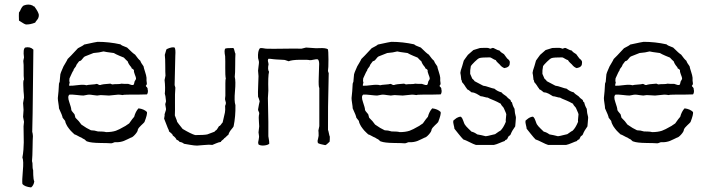

<svg xmlns="http://www.w3.org/2000/svg" viewBox="-20 -638 3096 840"><path d="M63 -548Q63 -551 62.5 -568.5Q62 -586 65 -586Q65 -587 66.5 -588.5Q68 -590 68 -591Q76 -610 84 -614Q105 -622 122 -614Q123 -614 125.5 -611.5Q128 -609 130 -610Q148 -586 150 -573Q150 -564 147 -558Q145 -554 140 -548Q135 -542 134 -539Q111 -530 93 -531Q86 -533 76.5 -539.5Q67 -546 63 -548ZM81 -187 85 -211Q85 -221 83 -239Q83 -241 82 -264Q81 -287 85 -290Q83 -302 83.5 -330Q84 -358 82 -370Q82 -374 83.5 -379Q85 -384 85 -387Q80 -423 90 -430Q112 -435 126 -421Q125 -365 124 -247.5Q123 -130 121 -61Q122 -59 122.5 -55.5Q123 -52 123.5 -48Q124 -44 124 -42Q123 -31 122.5 7.5Q122 46 120 67Q120 68 121 71Q122 74 122 76Q122 101 125 106Q125 109 125.5 128Q126 147 130 156Q127 174 116 182Q88 179 78 167Q76 153 80 109Q84 65 78 51Q81 36 82.5 17Q84 -2 84 -15Q84 -28 83.5 -51Q83 -74 83 -85Q83 -89 84 -95.5Q85 -102 85 -105L81 -127Q81 -132 82 -142Q83 -152 83 -157Q83 -163 82 -172.5Q81 -182 81 -187Z M621 -298V-285Q621 -283 622 -277.5Q623 -272 622 -269Q621 -266 618 -263Q618 -260 621 -258Q624 -256 624 -254Q626 -253 626 -248.5Q626 -244 627 -243Q628 -232 623 -225Q597 -224 544 -224Q520 -224 517 -222Q504 -224 497.5 -224Q491 -224 477 -222Q463 -220 457 -220Q451 -220 439 -221Q427 -222 421 -222Q418 -222 412.5 -221Q407 -220 405 -220Q400 -220 388 -222Q376 -224 370 -224Q365 -224 356 -222Q347 -220 345 -220Q336 -220 315.5 -222.5Q295 -225 284 -224Q274 -217 283 -191.5Q292 -166 292 -157Q293 -153 298.5 -147Q304 -141 306 -138Q308 -133 310 -123Q326 -108 336 -93Q360 -76 378 -68Q393 -68 408 -63Q434 -63 444 -60Q469 -60 487 -66Q501 -71 525 -85Q528 -86 534.5 -91Q541 -96 545 -98Q561 -121 567 -127Q573 -150 586 -164Q610 -161 623 -148Q625 -137 612 -104Q609 -100 597.5 -89.5Q586 -79 583 -71Q583 -63 571.5 -50Q560 -37 553 -36Q549 -34 538.5 -29Q528 -24 522 -21.5Q516 -19 505.5 -17Q495 -15 484 -16Q481 -16 475.5 -13.5Q470 -11 466 -11Q457 -12 417.5 -12.5Q378 -13 362 -19Q359 -19 355.5 -23Q352 -27 350 -28Q348 -29 343 -31.5Q338 -34 336 -36Q330 -38 320.5 -43.5Q311 -49 306 -50Q304 -52 297.5 -58Q291 -64 289 -66.5Q287 -69 282 -75Q277 -81 274.5 -85.5Q272 -90 269 -96Q266 -102 265 -109Q264 -110 254 -123Q253 -132 238 -164Q238 -171 235.5 -186Q233 -201 233 -209L236 -239L238 -272Q238 -274 239.5 -276.5Q241 -279 241 -280Q242 -285 242.5 -297Q243 -309 244 -313Q246 -321 251.5 -333Q257 -345 258 -348Q259 -350 266 -361.5Q273 -373 276 -380Q284 -387 321 -427Q345 -439 348 -443Q403 -455 407 -455Q457 -455 507 -444Q510 -441 515 -438.5Q520 -436 526 -434Q532 -432 536 -430Q562 -404 571 -399Q585 -379 594 -372Q596 -364 608 -348Q609 -341 614.5 -324.5Q620 -308 621 -298ZM569 -282Q576 -291 575 -296.5Q574 -302 569.5 -313Q565 -324 566 -331Q565 -333 561 -336L556 -339Q555 -340 555 -341Q555 -342 555 -343Q541 -359 539 -369Q530 -377 522 -386Q519 -387 502.5 -394Q486 -401 478 -406Q439 -411 433 -413Q415 -408 389 -406Q357 -393 351 -391Q347 -389 341 -381Q335 -373 332 -372Q331 -371 329 -371Q327 -371 326 -370Q324 -368 317 -358Q315 -356 313.5 -351.5Q312 -347 310 -345Q309 -344 305 -338.5Q301 -333 301 -329Q298 -327 284 -295Q282 -284 285 -277Q285 -276 283 -269.5Q281 -263 284 -263Q293 -262 319.5 -265.5Q346 -269 358 -265Q365 -267 381 -268Q397 -269 403 -271Q406 -271 410.5 -268Q415 -265 419 -266Q428 -270 462 -272Q464 -272 467.5 -270Q471 -268 474 -269Q480 -270 492.5 -270Q505 -270 512 -272Q514 -271 541 -271Q543 -271 550 -268Q557 -265 563 -266Q567 -269 569 -282Z M887 -50 919 -62Q920 -66 924 -67Q928 -69 932.5 -77Q937 -85 938 -86Q943 -87 947.5 -94Q952 -101 954 -102Q955 -109 958.5 -121.5Q962 -134 964 -145.5Q966 -157 965 -170Q964 -174 966 -178Q968 -182 968 -185Q969 -188 967 -193.5Q965 -199 965 -201Q964 -204 965 -210.5Q966 -217 966 -219Q966 -222 966 -228.5Q966 -235 966 -240.5Q966 -246 966 -252Q966 -255 966 -273.5Q966 -292 968 -293Q965 -309 965.5 -340.5Q966 -372 965 -392Q960 -417 965 -425Q969 -428 1001 -428Q1004 -425 1006 -415.5Q1008 -406 1010 -403Q1009 -387 1009 -352Q1009 -317 1007 -302Q1012 -283 1008 -239Q1004 -195 1010 -178Q1011 -129 1002 -85Q1000 -81 994 -74Q988 -67 984.5 -61Q981 -55 979 -48Q975 -46 970 -40.5Q965 -35 961 -33Q960 -30 953.5 -25.5Q947 -21 946 -17Q937 -16 924.5 -10.5Q912 -5 909 -4Q896 -6 872.5 -3.5Q849 -1 842 -1Q831 -1 811 -4.5Q791 -8 785 -9Q777 -16 766 -17Q760 -25 753 -26Q748 -37 736 -45Q735 -51 727.5 -56.5Q720 -62 719 -64Q720 -67 714 -78Q699 -118 698 -119Q698 -122 699.5 -128Q701 -134 700 -138Q701 -142 703 -147.5Q705 -153 706 -157Q707 -161 705 -169.5Q703 -178 703 -181Q703 -184 705 -189.5Q707 -195 706 -198Q704 -221 701 -228Q704 -253 700 -288Q701 -291 702 -297.5Q703 -304 704 -307Q703 -319 703 -351Q703 -383 701 -398Q702 -400 704.5 -410Q707 -420 709 -423Q733 -434 744 -430Q749 -422 747 -395Q746 -374 745.5 -331.5Q745 -289 744 -267Q744 -264 746 -259Q748 -254 747 -250Q745 -231 745.5 -191Q746 -151 745 -133Q746 -129 750 -120Q754 -111 755 -105Q758 -100 779 -74Q816 -52 834 -47Q873 -47 887 -50Z M1299 -425 1319 -430Q1358 -427 1363 -427Q1369 -427 1380 -427.5Q1391 -428 1399.5 -427Q1408 -426 1414 -423Q1417 -418 1417 -378Q1417 -338 1415 -329Q1415 -325 1417 -321Q1419 -317 1418 -313Q1414 -149 1415 -70Q1417 -65 1419 -54.5Q1421 -44 1423 -40Q1423 -25 1422 -18Q1408 -4 1403 -3Q1380 -7 1371 -12Q1369 -19 1369.5 -22.5Q1370 -26 1372 -33.5Q1374 -41 1374 -44Q1374 -61 1373 -67L1377 -86V-253Q1373 -258 1374.5 -299Q1376 -340 1376 -348Q1378 -371 1371 -378Q1364 -380 1352.5 -377Q1341 -374 1333 -375Q1329 -377 1292.5 -376.5Q1256 -376 1243 -370Q1239 -371 1232.5 -373.5Q1226 -376 1223 -376L1187 -378Q1183 -378 1176 -379Q1169 -380 1164 -380.5Q1159 -381 1155 -381Q1152 -378 1152 -374Q1152 -370 1153.5 -365Q1155 -360 1155 -357Q1150 -334 1157 -324Q1152 -305 1154 -241Q1154 -236 1153 -225Q1152 -214 1152 -209Q1152 -192 1153 -157.5Q1154 -123 1154 -105V-42Q1159 -15 1158 -9Q1151 -3 1135.5 -1.5Q1120 0 1111 -6Q1109 -13 1109.5 -16Q1110 -19 1111.5 -26Q1113 -33 1113 -36Q1114 -40 1112.5 -48Q1111 -56 1111 -59Q1111 -64 1112.5 -72Q1114 -80 1114 -85Q1114 -91 1113 -102Q1112 -113 1112 -122.5Q1112 -132 1114 -140Q1115 -144 1112 -149.5Q1109 -155 1109 -159Q1113 -183 1116 -195Q1115 -200 1112.5 -206.5Q1110 -213 1109 -215Q1108 -232 1109.5 -263Q1111 -294 1111 -305Q1111 -309 1110 -317Q1109 -325 1109 -329Q1109 -334 1111 -347Q1113 -360 1113 -367Q1113 -369 1111.5 -374.5Q1110 -380 1109 -384Q1107 -415 1117 -427Q1125 -429 1144 -425Q1170 -424 1222.5 -425Q1275 -426 1299 -425ZM1333 -362 1334 -360 1335 -359 1334 -361Z M1906 -298V-285Q1906 -283 1907 -277.5Q1908 -272 1907 -269Q1906 -266 1903 -263Q1903 -260 1906 -258Q1909 -256 1909 -254Q1911 -253 1911 -248.5Q1911 -244 1912 -243Q1913 -232 1908 -225Q1882 -224 1829 -224Q1805 -224 1802 -222Q1789 -224 1782.5 -224Q1776 -224 1762 -222Q1748 -220 1742 -220Q1736 -220 1724 -221Q1712 -222 1706 -222Q1703 -222 1697.5 -221Q1692 -220 1690 -220Q1685 -220 1673 -222Q1661 -224 1655 -224Q1650 -224 1641 -222Q1632 -220 1630 -220Q1621 -220 1600.5 -222.5Q1580 -225 1569 -224Q1559 -217 1568 -191.5Q1577 -166 1577 -157Q1578 -153 1583.5 -147Q1589 -141 1591 -138Q1593 -133 1595 -123Q1611 -108 1621 -93Q1645 -76 1663 -68Q1678 -68 1693 -63Q1719 -63 1729 -60Q1754 -60 1772 -66Q1786 -71 1810 -85Q1813 -86 1819.5 -91Q1826 -96 1830 -98Q1846 -121 1852 -127Q1858 -150 1871 -164Q1895 -161 1908 -148Q1910 -137 1897 -104Q1894 -100 1882.5 -89.5Q1871 -79 1868 -71Q1868 -63 1856.5 -50Q1845 -37 1838 -36Q1834 -34 1823.5 -29Q1813 -24 1807 -21.5Q1801 -19 1790.5 -17Q1780 -15 1769 -16Q1766 -16 1760.5 -13.5Q1755 -11 1751 -11Q1742 -12 1702.5 -12.5Q1663 -13 1647 -19Q1644 -19 1640.5 -23Q1637 -27 1635 -28Q1633 -29 1628 -31.5Q1623 -34 1621 -36Q1615 -38 1605.5 -43.5Q1596 -49 1591 -50Q1589 -52 1582.5 -58Q1576 -64 1574 -66.5Q1572 -69 1567 -75Q1562 -81 1559.5 -85.5Q1557 -90 1554 -96Q1551 -102 1550 -109Q1549 -110 1539 -123Q1538 -132 1523 -164Q1523 -171 1520.5 -186Q1518 -201 1518 -209L1521 -239L1523 -272Q1523 -274 1524.5 -276.5Q1526 -279 1526 -280Q1527 -285 1527.5 -297Q1528 -309 1529 -313Q1531 -321 1536.5 -333Q1542 -345 1543 -348Q1544 -350 1551 -361.5Q1558 -373 1561 -380Q1569 -387 1606 -427Q1630 -439 1633 -443Q1688 -455 1692 -455Q1742 -455 1792 -444Q1795 -441 1800 -438.5Q1805 -436 1811 -434Q1817 -432 1821 -430Q1847 -404 1856 -399Q1870 -379 1879 -372Q1881 -364 1893 -348Q1894 -341 1899.5 -324.5Q1905 -308 1906 -298ZM1854 -282Q1861 -291 1860 -296.5Q1859 -302 1854.5 -313Q1850 -324 1851 -331Q1850 -333 1846 -336L1841 -339Q1840 -340 1840 -341Q1840 -342 1840 -343Q1826 -359 1824 -369Q1815 -377 1807 -386Q1804 -387 1787.5 -394Q1771 -401 1763 -406Q1724 -411 1718 -413Q1700 -408 1674 -406Q1642 -393 1636 -391Q1632 -389 1626 -381Q1620 -373 1617 -372Q1616 -371 1614 -371Q1612 -371 1611 -370Q1609 -368 1602 -358Q1600 -356 1598.5 -351.5Q1597 -347 1595 -345Q1594 -344 1590 -338.5Q1586 -333 1586 -329Q1583 -327 1569 -295Q1567 -284 1570 -277Q1570 -276 1568 -269.5Q1566 -263 1569 -263Q1578 -262 1604.5 -265.5Q1631 -269 1643 -265Q1650 -267 1666 -268Q1682 -269 1688 -271Q1691 -271 1695.5 -268Q1700 -265 1704 -266Q1713 -270 1747 -272Q1749 -272 1752.5 -270Q1756 -268 1759 -269Q1765 -270 1777.5 -270Q1790 -270 1797 -272Q1799 -271 1826 -271Q1828 -271 1835 -268Q1842 -265 1848 -266Q1852 -269 1854 -282Z M2037 -315 2046 -294Q2047 -293 2051 -289.5Q2055 -286 2056 -283Q2063 -280 2075 -273Q2087 -266 2094 -263Q2104 -262 2119.5 -256.5Q2135 -251 2143 -250Q2157 -238 2174 -234Q2179 -227 2195 -217Q2200 -210 2214 -200Q2214 -193 2220 -190Q2223 -175 2231 -162Q2232 -143 2237 -126V-121Q2237 -114 2235.5 -101.5Q2234 -89 2234 -85Q2220 -66 2214 -50Q2213 -47 2209 -44.5Q2205 -42 2204 -40L2198 -28Q2191 -27 2188 -21Q2181 -19 2166 -12.5Q2151 -6 2141 -4H2062Q2052 -7 2034.5 -16Q2017 -25 2007 -28Q1999 -36 1985.5 -53Q1972 -70 1968 -75Q1968 -80 1965 -91Q1962 -102 1963 -110Q1964 -111 1970 -116Q1976 -121 1978 -122Q1980 -123 1987 -126Q1994 -129 1998 -126Q2003 -121 2007 -109Q2011 -97 2013 -94Q2018 -86 2029.5 -75Q2041 -64 2043 -62Q2054 -60 2068 -50Q2086 -47 2105 -42Q2114 -43 2129 -47Q2144 -51 2146 -51Q2148 -52 2156 -58Q2164 -64 2169 -66Q2182 -78 2193 -105Q2192 -111 2193.5 -122Q2195 -133 2195 -138Q2194 -143 2190 -151.5Q2186 -160 2185 -163Q2184 -167 2178 -173Q2172 -179 2171 -184Q2153 -194 2143 -198Q2118 -208 2114 -211Q2108 -211 2098.5 -214Q2089 -217 2083 -217Q2080 -219 2074 -222.5Q2068 -226 2064.5 -228Q2061 -230 2055 -232Q2049 -234 2043 -234Q2029 -246 2023 -248Q2023 -251 2018 -256Q2017 -257 2015.5 -260Q2014 -263 2013 -264Q2012 -266 2008 -271Q2004 -276 2002 -278Q2001 -279 2000.5 -283.5Q2000 -288 1998 -289Q1996 -311 1994 -319Q1996 -328 1996 -330Q2002 -347 2009 -373Q2011 -376 2017.5 -385Q2024 -394 2027 -398L2051 -419L2080 -428Q2086 -428 2095.5 -428.5Q2105 -429 2112 -428.5Q2119 -428 2124 -425Q2127 -425 2131 -427Q2135 -429 2139 -428Q2142 -427 2150 -422.5Q2158 -418 2165 -417Q2172 -408 2185 -401Q2187 -399 2191.5 -392Q2196 -385 2199 -382L2204 -378Q2209 -373 2210 -369.5Q2211 -366 2210 -360Q2210 -344 2187 -340Q2175 -344 2166 -356Q2165 -357 2158 -363.5Q2151 -370 2149 -375Q2144 -376 2136 -381Q2128 -386 2124 -387Q2087 -387 2078 -384Q2071 -382 2057 -368Q2042 -353 2040 -349Q2036 -329 2037 -315Z M2353 -315 2362 -294Q2363 -293 2367 -289.5Q2371 -286 2372 -283Q2379 -280 2391 -273Q2403 -266 2410 -263Q2420 -262 2435.5 -256.5Q2451 -251 2459 -250Q2473 -238 2490 -234Q2495 -227 2511 -217Q2516 -210 2530 -200Q2530 -193 2536 -190Q2539 -175 2547 -162Q2548 -143 2553 -126V-121Q2553 -114 2551.5 -101.5Q2550 -89 2550 -85Q2536 -66 2530 -50Q2529 -47 2525 -44.5Q2521 -42 2520 -40L2514 -28Q2507 -27 2504 -21Q2497 -19 2482 -12.5Q2467 -6 2457 -4H2378Q2368 -7 2350.5 -16Q2333 -25 2323 -28Q2315 -36 2301.5 -53Q2288 -70 2284 -75Q2284 -80 2281 -91Q2278 -102 2279 -110Q2280 -111 2286 -116Q2292 -121 2294 -122Q2296 -123 2303 -126Q2310 -129 2314 -126Q2319 -121 2323 -109Q2327 -97 2329 -94Q2334 -86 2345.5 -75Q2357 -64 2359 -62Q2370 -60 2384 -50Q2402 -47 2421 -42Q2430 -43 2445 -47Q2460 -51 2462 -51Q2464 -52 2472 -58Q2480 -64 2485 -66Q2498 -78 2509 -105Q2508 -111 2509.5 -122Q2511 -133 2511 -138Q2510 -143 2506 -151.5Q2502 -160 2501 -163Q2500 -167 2494 -173Q2488 -179 2487 -184Q2469 -194 2459 -198Q2434 -208 2430 -211Q2424 -211 2414.5 -214Q2405 -217 2399 -217Q2396 -219 2390 -222.5Q2384 -226 2380.5 -228Q2377 -230 2371 -232Q2365 -234 2359 -234Q2345 -246 2339 -248Q2339 -251 2334 -256Q2333 -257 2331.5 -260Q2330 -263 2329 -264Q2328 -266 2324 -271Q2320 -276 2318 -278Q2317 -279 2316.5 -283.5Q2316 -288 2314 -289Q2312 -311 2310 -319Q2312 -328 2312 -330Q2318 -347 2325 -373Q2327 -376 2333.5 -385Q2340 -394 2343 -398L2367 -419L2396 -428Q2402 -428 2411.5 -428.5Q2421 -429 2428 -428.5Q2435 -428 2440 -425Q2443 -425 2447 -427Q2451 -429 2455 -428Q2458 -427 2466 -422.5Q2474 -418 2481 -417Q2488 -408 2501 -401Q2503 -399 2507.5 -392Q2512 -385 2515 -382L2520 -378Q2525 -373 2526 -369.5Q2527 -366 2526 -360Q2526 -344 2503 -340Q2491 -344 2482 -356Q2481 -357 2474 -363.5Q2467 -370 2465 -375Q2460 -376 2452 -381Q2444 -386 2440 -387Q2403 -387 2394 -384Q2387 -382 2373 -368Q2358 -353 2356 -349Q2352 -329 2353 -315Z M3010 -298V-285Q3010 -283 3011 -277.5Q3012 -272 3011 -269Q3010 -266 3007 -263Q3007 -260 3010 -258Q3013 -256 3013 -254Q3015 -253 3015 -248.5Q3015 -244 3016 -243Q3017 -232 3012 -225Q2986 -224 2933 -224Q2909 -224 2906 -222Q2893 -224 2886.5 -224Q2880 -224 2866 -222Q2852 -220 2846 -220Q2840 -220 2828 -221Q2816 -222 2810 -222Q2807 -222 2801.5 -221Q2796 -220 2794 -220Q2789 -220 2777 -222Q2765 -224 2759 -224Q2754 -224 2745 -222Q2736 -220 2734 -220Q2725 -220 2704.5 -222.5Q2684 -225 2673 -224Q2663 -217 2672 -191.5Q2681 -166 2681 -157Q2682 -153 2687.5 -147Q2693 -141 2695 -138Q2697 -133 2699 -123Q2715 -108 2725 -93Q2749 -76 2767 -68Q2782 -68 2797 -63Q2823 -63 2833 -60Q2858 -60 2876 -66Q2890 -71 2914 -85Q2917 -86 2923.5 -91Q2930 -96 2934 -98Q2950 -121 2956 -127Q2962 -150 2975 -164Q2999 -161 3012 -148Q3014 -137 3001 -104Q2998 -100 2986.5 -89.5Q2975 -79 2972 -71Q2972 -63 2960.5 -50Q2949 -37 2942 -36Q2938 -34 2927.5 -29Q2917 -24 2911 -21.5Q2905 -19 2894.5 -17Q2884 -15 2873 -16Q2870 -16 2864.5 -13.5Q2859 -11 2855 -11Q2846 -12 2806.5 -12.5Q2767 -13 2751 -19Q2748 -19 2744.5 -23Q2741 -27 2739 -28Q2737 -29 2732 -31.5Q2727 -34 2725 -36Q2719 -38 2709.5 -43.5Q2700 -49 2695 -50Q2693 -52 2686.5 -58Q2680 -64 2678 -66.5Q2676 -69 2671 -75Q2666 -81 2663.5 -85.5Q2661 -90 2658 -96Q2655 -102 2654 -109Q2653 -110 2643 -123Q2642 -132 2627 -164Q2627 -171 2624.5 -186Q2622 -201 2622 -209L2625 -239L2627 -272Q2627 -274 2628.5 -276.5Q2630 -279 2630 -280Q2631 -285 2631.5 -297Q2632 -309 2633 -313Q2635 -321 2640.5 -333Q2646 -345 2647 -348Q2648 -350 2655 -361.5Q2662 -373 2665 -380Q2673 -387 2710 -427Q2734 -439 2737 -443Q2792 -455 2796 -455Q2846 -455 2896 -444Q2899 -441 2904 -438.5Q2909 -436 2915 -434Q2921 -432 2925 -430Q2951 -404 2960 -399Q2974 -379 2983 -372Q2985 -364 2997 -348Q2998 -341 3003.5 -324.5Q3009 -308 3010 -298ZM2958 -282Q2965 -291 2964 -296.5Q2963 -302 2958.5 -313Q2954 -324 2955 -331Q2954 -333 2950 -336L2945 -339Q2944 -340 2944 -341Q2944 -342 2944 -343Q2930 -359 2928 -369Q2919 -377 2911 -386Q2908 -387 2891.5 -394Q2875 -401 2867 -406Q2828 -411 2822 -413Q2804 -408 2778 -406Q2746 -393 2740 -391Q2736 -389 2730 -381Q2724 -373 2721 -372Q2720 -371 2718 -371Q2716 -371 2715 -370Q2713 -368 2706 -358Q2704 -356 2702.5 -351.5Q2701 -347 2699 -345Q2698 -344 2694 -338.5Q2690 -333 2690 -329Q2687 -327 2673 -295Q2671 -284 2674 -277Q2674 -276 2672 -269.5Q2670 -263 2673 -263Q2682 -262 2708.5 -265.5Q2735 -269 2747 -265Q2754 -267 2770 -268Q2786 -269 2792 -271Q2795 -271 2799.5 -268Q2804 -265 2808 -266Q2817 -270 2851 -272Q2853 -272 2856.5 -270Q2860 -268 2863 -269Q2869 -270 2881.5 -270Q2894 -270 2901 -272Q2903 -271 2930 -271Q2932 -271 2939 -268Q2946 -265 2952 -266Q2956 -269 2958 -282Z"/></svg>

Font: FuturaRenner Light
Style: Regular
Weight: 300
Designer: BSozoo
Foundry: BSozoo
Version: Version 1.001;PS 001.001;hotconv 1.0.70;makeotf.lib2.5.58329